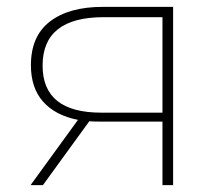

<svg xmlns="http://www.w3.org/2000/svg" viewBox="-20 -539 637 559"><path d="M484 -519V0H453V-185H271Q250 -185 240 -186L105 0H69L207 -190Q141 -203 105.5 -243Q70 -283 70 -349Q70 -434 125.5 -476.5Q181 -519 279 -519ZM275 -211H453V-489H282Q104 -489 104 -348Q104 -211 275 -211Z"/></svg>

Font: Montserrat Alternates ExLight
Style: Regular
Weight: 275
Designer: Julieta Ulanovsky
Foundry: Julieta Ulanovsky
Version: Version 7.200